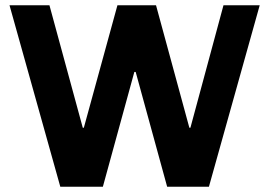

<svg xmlns="http://www.w3.org/2000/svg" viewBox="-20 -706 1018 726"><path d="M208 0 16 -686H167L293 -223H297L424 -686H570L696 -223H700L825 -686H962L770 0H612L493 -434H488L369 0Z"/></svg>

Font: Chivo Medium SemiBold
Style: Regular
Weight: 600
Version: Version 2.002